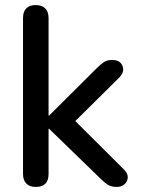

<svg xmlns="http://www.w3.org/2000/svg" viewBox="-20 -732 556 759"><path d="M121 7Q97 7 84 -6.5Q71 -20 71 -44V-661Q71 -686 84 -699Q97 -712 121 -712Q145 -712 158.5 -699Q172 -686 172 -661V-275H174L361 -461Q377 -477 390 -486Q403 -495 424 -495Q445 -495 456 -484Q467 -473 467 -457.5Q467 -442 452 -426L254 -230V-277L470 -62Q486 -46 485 -30Q484 -14 472 -3.5Q460 7 442 7Q419 7 405.5 -2Q392 -11 374 -29L174 -223H172V-44Q172 7 121 7Z"/></svg>

Font: Nunito ExtraLight SemiBold
Style: Regular
Weight: 600
Version: Version 3.602